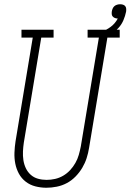

<svg xmlns="http://www.w3.org/2000/svg" viewBox="-20 -875 614 903"><path d="M198 8Q172 8 146.5 1.5Q121 -5 101 -20.5Q81 -36 69 -58Q57 -80 52 -105Q47 -130 48 -157Q49 -184 53 -210L134 -698H81V-735H232V-698H174L92 -204Q89 -184 88 -163Q87 -142 90 -122Q93 -102 101.5 -84Q110 -66 124.5 -53Q139 -40 158.5 -34.5Q178 -29 199 -29Q219 -29 239 -33.5Q259 -38 277 -48.5Q295 -59 309.5 -74.5Q324 -90 334.5 -108.5Q345 -127 350.5 -146.5Q356 -166 360 -186L445 -698H392V-735H543V-698H485L399 -180Q395 -155 387.5 -131.5Q380 -108 367 -86Q354 -64 335.5 -45Q317 -26 294.5 -14Q272 -2 247 3Q222 8 198 8ZM465 -698 456 -726Q480 -733 501 -749Q522 -765 534 -788Q533 -788 533 -788Q533 -788 533 -788Q526 -788 520 -790.5Q514 -793 510 -797.5Q506 -802 505.5 -808.5Q505 -815 506 -822Q507 -828 510 -835Q513 -842 518.5 -846.5Q524 -851 531 -853Q538 -855 545 -855Q552 -855 558.5 -853Q565 -851 569 -846Q573 -841 573.5 -834Q574 -827 573 -820Q569 -800 560.5 -780Q552 -760 537.5 -744Q523 -728 504 -716.5Q485 -705 465 -698Z"/></svg>

Font: Iosevka Slab Extralight
Style: Italic
Weight: 200
Italic angle: -9°
Monospace: yes
Designer: Belleve Invis
Foundry: Belleve Invis
Version: Version 11.1.1; ttfautohint (v1.8.3)